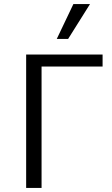

<svg xmlns="http://www.w3.org/2000/svg" viewBox="-20 -927 554 947"><path d="M109 -658H486V-599H185V0H109ZM342 -907H424L316 -735H260Z"/></svg>

Font: QiushuiShotai Bright
Style: Regular
Weight: 400
Designer: Christian Thalmann (Catharsis Fonts)
Version: Version 1.250;